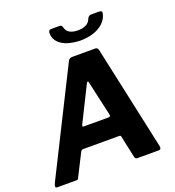

<svg xmlns="http://www.w3.org/2000/svg" viewBox="-171 -1083 1107 1213"><g transform="rotate(-20 382.5 -476.5)"><path d="M4 0Q-5 0 -6 -8Q-7 -16 1 -33L348 -726Q354 -737 361.5 -739.5Q369 -742 380 -742H530Q541 -742 546 -734Q551 -726 552 -716L702 -23Q704 -15 701 -7.5Q698 0 689 0H543Q529 0 526 -18L495 -163Q494 -171 483 -171H241Q230 -171 224 -159L148 -9Q146 -3 142.5 -1.5Q139 0 130 0H4ZM461 -304Q476 -304 472 -321L420 -552Q419 -562 414.5 -562Q410 -562 405 -552L289 -319Q285 -309 286.5 -306.5Q288 -304 295 -304ZM460 -821Q415 -822 377.5 -833.5Q340 -845 317 -868.5Q294 -892 292 -928Q291 -939 295.5 -946Q300 -953 311 -953H361Q373 -954 378.5 -950Q384 -946 386 -936Q392 -911 413 -899Q434 -887 469 -887Q500 -887 521.5 -897.5Q543 -908 553 -932Q557 -943 564 -948Q571 -953 584 -953H629Q641 -953 647 -949.5Q653 -946 651 -935Q644 -899 616.5 -873Q589 -847 548.5 -834Q508 -821 460 -821Z"/></g></svg>

Font: Libre Franklin
Style: Bold Italic
Weight: 700
Italic angle: -8°
Designer: Pablo Impallari, Rodrigo Fuenzalida, Nhung Nguyen
Foundry: Impallari Type
Version: Version 3.000